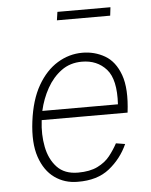

<svg xmlns="http://www.w3.org/2000/svg" viewBox="-51 -727 614 779"><g transform="rotate(-5 256.0 -337.0)"><path d="M212 -684H428L424 -650H207ZM402 -132 439 -126Q413 -68 363.5 -28.5Q314 11 234 10Q181 10 140.5 -19Q100 -48 80.5 -105.5Q61 -163 72 -250Q83 -337 116 -394.5Q149 -452 196.5 -481Q244 -510 298 -510Q348 -510 389.5 -486Q431 -462 451.5 -405.5Q472 -349 460 -252H110V-250Q103 -194 113 -143Q123 -92 153.5 -59.5Q184 -27 239 -27Q287 -27 318.5 -42.5Q350 -58 369 -82Q388 -106 402 -132ZM293 -474Q245 -474 209.5 -448Q174 -422 150.5 -380Q127 -338 116 -289H424Q430 -390 392.5 -432Q355 -474 293 -474Z"/></g></svg>

Font: Haskoy ExtraLight
Style: Italic
Weight: 200
Designer: Ertekin Erdin
Foundry: Ertekin Erdin
Version: Version 2.000; ttfautohint (v1.8.4.7-5d5b)